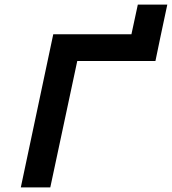

<svg xmlns="http://www.w3.org/2000/svg" viewBox="-20 -820 752 840"><path d="M71 0H200L318 -553H660L682 -659L712 -800H583L555 -670H213Z"/></svg>

Font: LT Wave Mono Bold
Style: Italic
Weight: 700
Designer: Daniel Lyons
Version: Version 2.5 (Glyphs App)